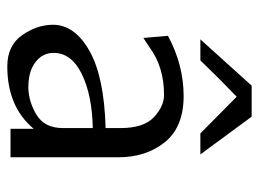

<svg xmlns="http://www.w3.org/2000/svg" viewBox="-114 -604 726 539"><g transform="rotate(90 249.5 -334.0)"><path d="M90 -533 220 -677H307L413 -533H354L251 -635Q199 -585 149 -533ZM49 -119Q49 -180 122 -221.5Q195 -263 339 -267V-309Q339 -374 308.5 -402.5Q278 -431 246 -431Q167 -431 112 -390L86 -373L80 -442Q162 -486 249 -486Q336 -486 378.5 -433.5Q421 -381 421 -303V0H341V-65Q279 9 166 9Q107 9 78 -33Q49 -75 49 -119ZM128 -121Q128 -95 146 -77Q164 -59 193 -53Q208 -50 225 -50Q266 -51 302.5 -73.5Q339 -96 339 -147V-231Q246 -229 187 -200Q128 -171 128 -121Z"/></g></svg>

Font: Coval
Style: Light
Weight: 300
Foundry: Context Ltd
Version: Version 001.000